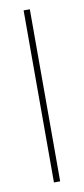

<svg xmlns="http://www.w3.org/2000/svg" viewBox="-77 -667 305 699"><g transform="rotate(-10 75.5 -318.0)"><path d="M64 0V-636H87V0Z"/></g></svg>

Font: Alumni Sans Thin Thin
Style: Regular
Weight: 250
Version: Version 1.018